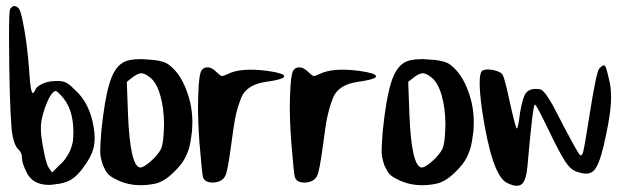

<svg xmlns="http://www.w3.org/2000/svg" viewBox="-20 -715 2050 635"><path d="M13.7 -685.5Q21.5 -695.3 26.4 -695.3Q32.2 -695.3 41 -688.5Q46.9 -682.6 53.7 -652.3Q60.5 -621.1 67.4 -573.2Q73.2 -526.4 77.1 -474.6Q81.1 -407.2 88.9 -407.2Q92.8 -408.2 96.7 -418Q99.6 -425.8 110.4 -432.6Q121.1 -439.5 135.7 -443.4Q151.4 -447.3 168 -447.3Q186.5 -447.3 197.3 -442.4Q207 -438.5 225.6 -419.9Q277.3 -375 290 -293Q293 -274.4 293 -258.8Q293 -240.2 289.1 -224.6Q282.2 -197.3 257.8 -164.1Q237.3 -134.8 215.8 -121.1Q194.3 -108.4 162.1 -105.5Q151.4 -103.5 141.6 -103.5Q85.9 -103.5 66.4 -148.4Q52.7 -175.8 52.7 -193.4Q52.7 -210 40 -221.7Q28.3 -232.4 21.5 -266.6Q13.7 -306.6 10.7 -492.2Q9.8 -554.7 9.8 -596.7Q9.8 -680.7 13.7 -685.5ZM189.5 -390.6Q169.9 -414.1 164.1 -414.1Q158.2 -414.1 149.4 -402.3Q140.6 -389.6 132.8 -369.1Q124 -347.7 119.1 -325.2Q115.2 -309.6 115.2 -291Q115.2 -266.6 121.1 -235.4Q130.9 -177.7 140.6 -161.1Q144.5 -155.3 152.3 -144.5Q158.2 -150.4 174.8 -167Q188.5 -178.7 197.3 -191.4Q206.1 -204.1 211.9 -216.8Q217.8 -231.4 220.7 -245.1Q222.7 -259.8 222.7 -278.3Q222.7 -349.6 189.5 -390.6Z M384.8 -506.8Q403.3 -519.5 447.3 -519.5Q454.1 -519.5 460.9 -518.6Q516.6 -516.6 537.1 -502Q577.1 -472.7 598.6 -411.1Q616.2 -363.3 616.2 -310.5Q616.2 -296.9 615.2 -282.2Q611.3 -248 605.5 -225.6Q598.6 -203.1 586.9 -183.6Q575.2 -165 552.7 -143.6Q521.5 -113.3 492.2 -107.4Q467.8 -102.5 445.3 -102.5Q404.3 -102.5 369.1 -119.1Q352.5 -127 344.7 -132.8Q336.9 -138.7 332 -146.5Q327.1 -154.3 320.3 -168.9Q312.5 -192.4 311.5 -210Q311.5 -210.9 311.5 -212.9Q311.5 -214.8 311.5 -216.8Q311.5 -237.3 315.4 -284.2Q326.2 -386.7 341.8 -438.5Q357.4 -490.2 384.8 -506.8ZM474.6 -460Q459 -472.7 447.3 -472.7Q447.3 -472.7 446.3 -472.7Q434.6 -471.7 418 -459Q412.1 -454.1 399.4 -444.3Q400.4 -417 403.3 -336.9Q410.2 -168 442.4 -161.1Q443.4 -161.1 444.3 -161.1Q444.3 -161.1 445.3 -161.1Q454.1 -161.1 476.6 -179.7Q501 -201.2 511.7 -220.7Q521.5 -240.2 522.5 -302.7Q522.5 -357.4 509.8 -400.4Q497.1 -444.3 474.6 -460Z M647.5 -483.4Q654.3 -492.2 665 -492.2Q667 -492.2 669.9 -492.2Q682.6 -490.2 697.3 -475.6Q708 -464.8 712.9 -463.9Q717.8 -462.9 732.4 -469.7Q775.4 -492.2 865.2 -480.5Q919.9 -472.7 919.9 -462.9Q919.9 -460.9 918 -459Q909.2 -451.2 859.4 -444.3Q835 -440.4 820.3 -433.6Q804.7 -426.8 793 -415Q781.2 -404.3 773.4 -379.9Q764.6 -356.4 757.8 -324.2Q752 -293 745.1 -239.3Q732.4 -143.6 724.6 -132.8Q714.8 -113.3 686.5 -111.3Q684.6 -111.3 682.6 -111.3Q658.2 -111.3 651.4 -128.9Q648.4 -137.7 639.6 -244.1Q634.8 -309.6 634.8 -364.3Q634.8 -383.8 635.7 -402.3Q637.7 -471.7 647.5 -483.4Z M951.2 -483.4Q958 -492.2 968.8 -492.2Q970.7 -492.2 973.6 -492.2Q986.3 -490.2 1001 -475.6Q1011.7 -464.8 1016.6 -463.9Q1021.5 -462.9 1036.1 -469.7Q1079.1 -492.2 1168.9 -480.5Q1223.6 -472.7 1223.6 -462.9Q1223.6 -460.9 1221.7 -459Q1212.9 -451.2 1163.1 -444.3Q1138.7 -440.4 1124 -433.6Q1108.4 -426.8 1096.7 -415Q1085 -404.3 1077.1 -379.9Q1068.4 -356.4 1061.5 -324.2Q1055.7 -293 1048.8 -239.3Q1036.1 -143.6 1028.3 -132.8Q1018.6 -113.3 990.2 -111.3Q988.3 -111.3 986.3 -111.3Q961.9 -111.3 955.1 -128.9Q952.1 -137.7 943.4 -244.1Q938.5 -309.6 938.5 -364.3Q938.5 -383.8 939.5 -402.3Q941.4 -471.7 951.2 -483.4Z M1315.4 -506.8Q1334 -519.5 1377.9 -519.5Q1384.8 -519.5 1391.6 -518.6Q1447.3 -516.6 1467.8 -502Q1507.8 -472.7 1529.3 -411.1Q1546.9 -363.3 1546.9 -310.5Q1546.9 -296.9 1545.9 -282.2Q1542 -248 1536.1 -225.6Q1529.3 -203.1 1517.6 -183.6Q1505.9 -165 1483.4 -143.6Q1452.1 -113.3 1422.9 -107.4Q1398.4 -102.5 1376 -102.5Q1335 -102.5 1299.8 -119.1Q1283.2 -127 1275.4 -132.8Q1267.6 -138.7 1262.7 -146.5Q1257.8 -154.3 1251 -168.9Q1243.2 -192.4 1242.2 -210Q1242.2 -210.9 1242.2 -212.9Q1242.2 -214.8 1242.2 -216.8Q1242.2 -237.3 1246.1 -284.2Q1256.8 -386.7 1272.5 -438.5Q1288.1 -490.2 1315.4 -506.8ZM1405.3 -460Q1389.6 -472.7 1377.9 -472.7Q1377.9 -472.7 1377 -472.7Q1365.2 -471.7 1348.6 -459Q1342.8 -454.1 1330.1 -444.3Q1331.1 -417 1334 -336.9Q1340.8 -168 1373 -161.1Q1374 -161.1 1375 -161.1Q1375 -161.1 1376 -161.1Q1384.8 -161.1 1407.2 -179.7Q1431.6 -201.2 1442.4 -220.7Q1452.1 -240.2 1453.1 -302.7Q1453.1 -357.4 1440.4 -400.4Q1427.7 -444.3 1405.3 -460Z M1961.9 -488.3Q1972.7 -499 1977.5 -499Q1981.4 -499 1985.4 -487.3Q1989.3 -475.6 1998 -435.5Q2001 -417 2001 -393.6Q2001 -377 1999 -357.4Q1995.1 -313.5 1976.6 -233.4Q1960.9 -167 1943.4 -150.4Q1925.8 -132.8 1886.7 -147.5Q1867.2 -153.3 1847.7 -183.6Q1828.1 -213.9 1791 -292Q1753.9 -369.1 1749 -369.1Q1742.2 -369.1 1724.6 -167Q1720.7 -118.2 1705.1 -105.5Q1698.2 -100.6 1688.5 -100.6Q1675.8 -100.6 1656.2 -110.4Q1606.4 -135.7 1574.2 -351.6Q1566.4 -408.2 1566.4 -440.4Q1566.4 -472.7 1574.2 -480.5Q1585 -488.3 1611.3 -483.4Q1637.7 -477.5 1642.6 -466.8Q1649.4 -456.1 1667 -373Q1685.5 -290 1689.5 -290Q1693.4 -290 1700.2 -343.8Q1708 -389.6 1717.8 -405.3Q1728.5 -420.9 1752 -420.9Q1762.7 -420.9 1768.6 -418.9Q1774.4 -417 1786.1 -402.3Q1796.9 -386.7 1808.6 -366.2Q1819.3 -344.7 1845.7 -294.9Q1892.6 -206.1 1898.4 -202.1Q1904.3 -198.2 1908.2 -210.9Q1913.1 -227.5 1931.6 -345.7Q1952.1 -475.6 1961.9 -488.3Z"/></svg>

Font: CillaFHscript
Style: Medium
Weight: 400
Designer: Cecilia Bingert
Version: Version 001.000